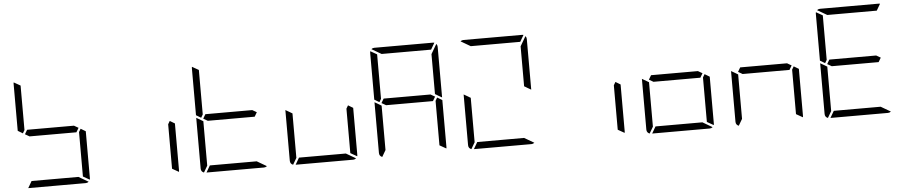

<svg xmlns="http://www.w3.org/2000/svg" viewBox="-50 -1375 8259 1751"><g transform="rotate(-5 4080.0 -500.0)"><path d="M161 -735V-531L144 -502L99 -529V-959Q99 -968 101 -972L161 -938ZM672 -498 717 -471V-41Q717 -32 715 -28L655 -62V-265V-469ZM631 -469H408H202L162 -492L185 -531H408H614L654 -508ZM614 -62 703 -10Q691 0 676 0H408H149L185 -62H408Z M1488 -498 1533 -471V-41Q1533 -32 1531 -28L1471 -62V-265V-469Z M1793 -735V-531L1776 -502L1731 -529V-959Q1731 -968 1733 -972L1793 -938ZM2263 -469H2040H1834L1794 -492L1817 -531H2040H2246L2286 -508ZM2246 -62 2335 -10Q2323 0 2308 0H2040H1781L1817 -62H2040ZM1758 -2Q1731 -12 1731 -41V-500V-505L1771 -482L1784 -474L1793 -469V-265V-62Z M3120 -498 3165 -471V-41Q3165 -32 3163 -28L3103 -62V-265V-469ZM3062 -62 3151 -10Q3139 0 3124 0H2856H2597L2633 -62H2856ZM2574 -2Q2547 -12 2547 -41V-500V-505L2587 -482L2600 -474L2609 -469V-265V-62Z M3425 -735V-531L3408 -502L3363 -529V-959Q3363 -968 3365 -972L3425 -938ZM3936 -498 3981 -471V-41Q3981 -32 3979 -28L3919 -62V-265V-469ZM3981 -959V-500V-495L3946 -515L3935 -522L3919 -531V-735V-897L3971 -986Q3981 -974 3981 -959ZM3895 -469H3672H3466L3426 -492L3449 -531H3672H3878L3918 -508ZM3466 -938 3377 -990Q3389 -1000 3404 -1000H3672H3940Q3950 -1000 3954 -998L3919 -938H3672ZM3390 -2Q3363 -12 3363 -41V-500V-505L3403 -482L3416 -474L3425 -469V-265V-62Z M4797 -959V-500V-495L4762 -515L4751 -522L4735 -531V-735V-897L4787 -986Q4797 -974 4797 -959ZM4282 -938 4193 -990Q4205 -1000 4220 -1000H4488H4756Q4766 -1000 4770 -998L4735 -938H4488ZM4694 -62 4783 -10Q4771 0 4756 0H4488H4229L4265 -62H4488ZM4206 -2Q4179 -12 4179 -41V-500V-505L4219 -482L4232 -474L4241 -469V-265V-62Z M5568 -498 5613 -471V-41Q5613 -32 5611 -28L5551 -62V-265V-469Z M6384 -498 6429 -471V-41Q6429 -32 6427 -28L6367 -62V-265V-469ZM6343 -469H6120H5914L5874 -492L5897 -531H6120H6326L6366 -508ZM6326 -62 6415 -10Q6403 0 6388 0H6120H5861L5897 -62H6120ZM5838 -2Q5811 -12 5811 -41V-500V-505L5851 -482L5864 -474L5873 -469V-265V-62Z M7200 -498 7245 -471V-41Q7245 -32 7243 -28L7183 -62V-265V-469ZM7159 -469H6936H6730L6690 -492L6713 -531H6936H7142L7182 -508ZM6654 -2Q6627 -12 6627 -41V-500V-505L6667 -482L6680 -474L6689 -469V-265V-62Z M7505 -735V-531L7488 -502L7443 -529V-959Q7443 -968 7445 -972L7505 -938ZM7975 -469H7752H7546L7506 -492L7529 -531H7752H7958L7998 -508ZM7546 -938 7457 -990Q7469 -1000 7484 -1000H7752H8020Q8030 -1000 8034 -998L7999 -938H7752ZM7958 -62 8047 -10Q8035 0 8020 0H7752H7493L7529 -62H7752ZM7470 -2Q7443 -12 7443 -41V-500V-505L7483 -482L7496 -474L7505 -469V-265V-62Z"/></g></svg>

Font: DSEG7 Modern
Style: Light
Weight: 300
Designer: Keshikan(Twitter:@keshinomi_88pro)
Version: Version 0.46